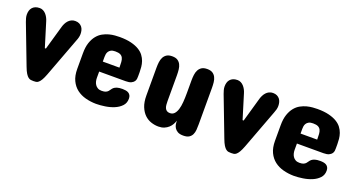

<svg xmlns="http://www.w3.org/2000/svg" viewBox="-38 -906 2452 1324"><g transform="rotate(20 1188.5 -244.5)"><path d="M292 -76.2Q281.2 -47.9 272 -32.5Q262.7 -17.1 253.9 -9.8Q245.1 -2.4 236.3 -1.2Q227.5 0 217.8 0Q207 0 197.8 -1.2Q188.5 -2.4 179.2 -9.5Q169.9 -16.6 160.2 -32Q150.4 -47.4 139.6 -76.2L29.3 -365.2Q24.9 -377 21.2 -390.4Q17.6 -403.8 17.6 -417Q17.6 -431.2 21.2 -444.1Q24.9 -457 33.2 -466.8Q41.5 -476.6 54.7 -482.4Q67.9 -488.3 86.9 -488.3Q100.6 -488.3 112.1 -482.4Q123.5 -476.6 132.6 -466.8Q141.6 -457 148.4 -444.3Q155.3 -431.6 159.2 -418L213.9 -240.2H221.7L272.5 -418Q275.9 -430.2 282.2 -442.9Q288.6 -455.6 297.6 -465.6Q306.6 -475.6 319.1 -481.9Q331.5 -488.3 347.7 -488.3Q365.2 -488.3 377.4 -482.2Q389.6 -476.1 397.5 -466.1Q405.3 -456.1 408.7 -442.9Q412.1 -429.7 412.1 -416Q412.1 -403.3 408.9 -390.6Q405.8 -377.9 400.4 -365.2Z M884.8 -278.3Q884.8 -270.5 883.8 -260Q882.8 -249.5 876.2 -240Q869.6 -230.5 855.5 -223.6Q841.3 -216.8 815.4 -216.8H621.1V-169.9Q621.1 -158.2 624 -145.5Q627 -132.8 634 -122.1Q641.1 -111.3 652.8 -104.5Q664.6 -97.7 681.6 -97.7Q701.2 -97.7 711.7 -102.3Q722.2 -106.9 728.3 -113.8Q734.4 -120.6 739.3 -128.4Q744.1 -136.2 752.2 -143.1Q760.3 -149.9 774.7 -154.5Q789.1 -159.2 814.5 -159.2Q826.7 -159.2 838.1 -157.2Q849.6 -155.3 858.4 -149.9Q867.2 -144.5 872.6 -135Q877.9 -125.5 877.9 -110.4Q877.9 -78.6 857.9 -57.4Q837.9 -36.1 807.6 -23.4Q777.3 -10.7 741.9 -5.4Q706.5 0 675.8 0Q635.3 -0.5 598.6 -10.3Q562 -20 533.9 -41.5Q505.9 -63 489.3 -97.7Q472.7 -132.3 472.7 -182.6V-296.9Q472.7 -343.3 483.6 -375.5Q494.6 -407.7 512.2 -429.2Q529.8 -450.7 551.8 -462.6Q573.7 -474.6 596.2 -480.5Q618.7 -486.3 638.9 -487.8Q659.2 -489.3 673.8 -489.3Q723.1 -489.3 758.1 -480.5Q793 -471.7 816.4 -457.5Q839.8 -443.4 853.5 -424.8Q867.2 -406.2 874 -386.5Q880.9 -366.7 882.8 -346.4Q884.8 -326.2 884.8 -308.6ZM621.1 -290H743.2Q743.2 -313 741.9 -330.8Q740.7 -348.6 734.6 -360.8Q728.5 -373 715.6 -379.4Q702.6 -385.7 678.7 -385.7Q658.7 -385.7 647.2 -379.4Q635.7 -373 629.9 -363.5Q624 -354 622.6 -343.3Q621.1 -332.5 621.1 -324.2Z M983.4 -377Q983.4 -397.9 985.8 -418Q988.3 -438 996.3 -453.6Q1004.4 -469.2 1019.3 -478.8Q1034.2 -488.3 1059.6 -488.3Q1084.5 -488.3 1099.1 -478.8Q1113.8 -469.2 1121.6 -453.6Q1129.4 -438 1131.6 -418Q1133.8 -397.9 1133.8 -377V-186.5Q1133.8 -172.4 1135 -159.4Q1136.2 -146.5 1140.6 -136.5Q1145 -126.5 1153.6 -120.4Q1162.1 -114.3 1176.8 -114.3Q1196.3 -114.3 1208.7 -127.4Q1221.2 -140.6 1228.3 -163.6Q1235.4 -186.5 1237.8 -217.5Q1240.2 -248.5 1240.2 -284.2V-377Q1240.2 -397.9 1242.7 -418Q1245.1 -438 1253.2 -453.6Q1261.2 -469.2 1276.1 -478.8Q1291 -488.3 1316.4 -488.3Q1341.3 -488.3 1356 -478.8Q1370.6 -469.2 1378.4 -453.6Q1386.2 -438 1388.4 -418Q1390.6 -397.9 1390.6 -377V-110.4Q1390.6 -89.4 1389.2 -69.6Q1387.7 -49.8 1380.4 -34.4Q1373 -19 1358.2 -9.5Q1343.3 0 1316.4 0Q1289.6 0 1274.4 -9Q1259.3 -18.1 1251.7 -30.8Q1244.1 -43.5 1242.2 -57.6Q1240.2 -71.8 1240.2 -82Q1236.3 -67.9 1228 -53.2Q1219.7 -38.6 1206.8 -26.9Q1193.8 -15.1 1175.8 -7.6Q1157.7 0 1133.8 0Q1106.9 0 1080.1 -8.8Q1053.2 -17.6 1031.7 -38.1Q1010.3 -58.6 996.8 -91.8Q983.4 -125 983.4 -173.8Z M1743.2 -76.2Q1732.4 -47.9 1723.1 -32.5Q1713.9 -17.1 1705.1 -9.8Q1696.3 -2.4 1687.5 -1.2Q1678.7 0 1668.9 0Q1658.2 0 1648.9 -1.2Q1639.6 -2.4 1630.4 -9.5Q1621.1 -16.6 1611.3 -32Q1601.6 -47.4 1590.8 -76.2L1480.5 -365.2Q1476.1 -377 1472.4 -390.4Q1468.8 -403.8 1468.8 -417Q1468.8 -431.2 1472.4 -444.1Q1476.1 -457 1484.4 -466.8Q1492.7 -476.6 1505.9 -482.4Q1519 -488.3 1538.1 -488.3Q1551.8 -488.3 1563.2 -482.4Q1574.7 -476.6 1583.7 -466.8Q1592.8 -457 1599.6 -444.3Q1606.4 -431.6 1610.4 -418L1665 -240.2H1672.9L1723.6 -418Q1727.1 -430.2 1733.4 -442.9Q1739.7 -455.6 1748.8 -465.6Q1757.8 -475.6 1770.3 -481.9Q1782.7 -488.3 1798.8 -488.3Q1816.4 -488.3 1828.6 -482.2Q1840.8 -476.1 1848.6 -466.1Q1856.4 -456.1 1859.9 -442.9Q1863.3 -429.7 1863.3 -416Q1863.3 -403.3 1860.1 -390.6Q1856.9 -377.9 1851.6 -365.2Z M2335.9 -278.3Q2335.9 -270.5 2335 -260Q2334 -249.5 2327.4 -240Q2320.8 -230.5 2306.6 -223.6Q2292.5 -216.8 2266.6 -216.8H2072.3V-169.9Q2072.3 -158.2 2075.2 -145.5Q2078.1 -132.8 2085.2 -122.1Q2092.3 -111.3 2104 -104.5Q2115.7 -97.7 2132.8 -97.7Q2152.3 -97.7 2162.8 -102.3Q2173.3 -106.9 2179.4 -113.8Q2185.5 -120.6 2190.4 -128.4Q2195.3 -136.2 2203.4 -143.1Q2211.4 -149.9 2225.8 -154.5Q2240.2 -159.2 2265.6 -159.2Q2277.8 -159.2 2289.3 -157.2Q2300.8 -155.3 2309.6 -149.9Q2318.4 -144.5 2323.7 -135Q2329.1 -125.5 2329.1 -110.4Q2329.1 -78.6 2309.1 -57.4Q2289.1 -36.1 2258.8 -23.4Q2228.5 -10.7 2193.1 -5.4Q2157.7 0 2127 0Q2086.4 -0.5 2049.8 -10.3Q2013.2 -20 1985.1 -41.5Q1957 -63 1940.4 -97.7Q1923.8 -132.3 1923.8 -182.6V-296.9Q1923.8 -343.3 1934.8 -375.5Q1945.8 -407.7 1963.4 -429.2Q1981 -450.7 2002.9 -462.6Q2024.9 -474.6 2047.4 -480.5Q2069.8 -486.3 2090.1 -487.8Q2110.4 -489.3 2125 -489.3Q2174.3 -489.3 2209.2 -480.5Q2244.1 -471.7 2267.6 -457.5Q2291 -443.4 2304.7 -424.8Q2318.4 -406.2 2325.2 -386.5Q2332 -366.7 2334 -346.4Q2335.9 -326.2 2335.9 -308.6ZM2072.3 -290H2194.3Q2194.3 -313 2193.1 -330.8Q2191.9 -348.6 2185.8 -360.8Q2179.7 -373 2166.7 -379.4Q2153.8 -385.7 2129.9 -385.7Q2109.9 -385.7 2098.4 -379.4Q2086.9 -373 2081.1 -363.5Q2075.2 -354 2073.7 -343.3Q2072.3 -332.5 2072.3 -324.2Z"/></g></svg>

Font: Concert One
Style: Regular
Weight: 400
Version: Version 1.003